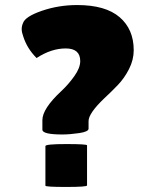

<svg xmlns="http://www.w3.org/2000/svg" viewBox="-20 -731 624 761"><path d="M227 -198Q148 -198 148 -217V-255Q148 -300 223 -370Q251 -396 274.5 -429Q298 -462 298 -489Q298 -539 240.5 -539Q183 -539 125 -501Q87 -539 72 -587Q66 -603 66 -615.5Q66 -628 71 -639Q79 -665 145.5 -688Q212 -711 286 -711Q398 -711 454 -663Q510 -615 510 -532Q510 -494 491.5 -457.5Q473 -421 446.5 -393.5Q420 -366 394 -342Q331 -282 331 -251V-221Q331 -209 294 -203.5Q257 -198 227 -198ZM325 4Q325 10 242.5 10Q160 10 160 5V-152Q160 -160 242.5 -160Q325 -160 325 -155Z"/></svg>

Font: Lilita One
Style: Regular
Weight: 400
Designer: Juan Montoreano
Foundry: Juan Montoreano
Version: Version 1.002